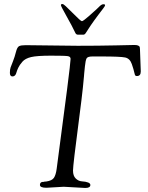

<svg xmlns="http://www.w3.org/2000/svg" viewBox="-20 -930 732 952"><path d="M289 -910H291Q297 -910 338.5 -867.5Q380 -825 386 -825Q392 -825 420 -849.5Q448 -874 458.5 -884Q469 -894 473 -898Q484 -909 492.5 -909Q501 -909 501 -904.5Q501 -900 492 -888.5Q483 -877 469.5 -859Q456 -841 447 -828.5Q438 -816 430.5 -805Q423 -794 419 -787.5Q415 -781 411 -775L405 -766Q400 -758 393 -758H367Q357 -758 353 -768Q338 -800 310 -849.5Q282 -899 282 -904.5Q282 -910 289 -910ZM296 -4 210 1Q178 1 178 -13Q178 -26 190 -28Q193 -28 195 -28Q201 -30 209 -30Q238 -34 247.5 -48.5Q257 -63 261 -93Q330 -610 330 -638Q330 -649 317 -651.5Q304 -654 233.5 -654Q163 -654 134 -647Q105 -640 91 -624Q77 -608 70.5 -594Q64 -580 62 -572Q57 -551 42 -551Q29 -551 29 -568.5Q29 -586 32.5 -595.5Q36 -605 44.5 -626.5Q53 -648 59 -672Q65 -696 74.5 -701Q84 -706 107 -706L365 -703Q467 -703 556 -705L646 -707Q670 -707 673 -696Q674 -693 674 -687L678 -576Q678 -553 659 -553Q651 -553 649 -559Q647 -565 646 -570Q643 -585 633.5 -612.5Q624 -640 600.5 -645Q577 -650 483 -650H438Q414 -650 409 -640Q404 -630 401 -600.5Q398 -571 397.5 -566Q397 -561 396.5 -553Q396 -545 391 -496Q386 -447 372 -340Q342 -111 342 -84.5Q342 -58 355.5 -45Q369 -32 385 -31Q428 -28 428 -13Q428 2 403 2Z"/></svg>

Font: Sorts Mill Goudy
Style: Italic
Weight: 400
Italic angle: -7.40001°
Version: Version 003.101